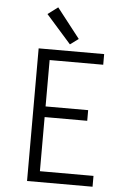

<svg xmlns="http://www.w3.org/2000/svg" viewBox="-63 -1015 702 1060"><g transform="rotate(5 288.0 -485.0)"><path d="M128 0H491V-60H194V-360H430V-419H194V-676H491V-735H128ZM298 -772 344 -806 216 -970 160 -928Z"/></g></svg>

Font: Iosevka Sparkle Light
Style: Regular
Weight: 300
Designer: Belleve Invis
Foundry: Belleve Invis
Version: Version 4.5.0; ttfautohint (v1.8.3)